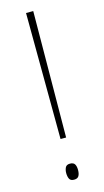

<svg xmlns="http://www.w3.org/2000/svg" viewBox="-114 -752 432 798"><g transform="rotate(-15 101.5 -353.5)"><path d="M114 -171H90L87 -714H118ZM76 -28Q76 -41 81 -51.5Q86 -62 101 -62Q116 -62 121.5 -53Q127 -44 127 -28Q127 -12 121.5 -2.5Q116 7 101 7Q86 7 81 -3Q76 -13 76 -28Z"/></g></svg>

Font: Noto Sans Georgian Condensed Thin
Style: Regular
Weight: 100
Width: 3
Designer: Monotype Design Team, Akaki Razmadze
Foundry: Google LLC
Version: Version 2.005; ttfautohint (v1.8.4.7-5d5b)